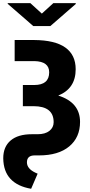

<svg xmlns="http://www.w3.org/2000/svg" viewBox="-34 -961 565 1200"><path d="M273.4 -509.3Q273.4 -576.7 181.6 -579.1H57.6V-710.9H178.7Q310.1 -710 374.5 -663.8Q439 -617.7 439 -528.3Q439 -407.7 330.1 -363.8Q466.3 -320.8 466.3 -199.2Q466.3 -102.1 398.7 -45.9Q331.1 10.3 209.5 10.3H182.6Q134.3 10.3 134.3 53.7Q134.3 92.8 186 117.7L201.2 124.5L160.6 218.8Q76.2 204.6 31.7 157.2Q-12.7 109.9 -13.7 28.3Q-13.7 -43.9 32.5 -83Q78.6 -122.1 164.6 -122.1H200.7Q248.5 -122.1 274.9 -143.1Q301.3 -164.1 301.3 -197.3Q301.3 -297.4 175.3 -297.4H108.9V-429.7H179.7Q273.4 -429.7 273.4 -509.3ZM227.5 -876 299.3 -941.4H439.5V-936L280.3 -797.9H174.3L14.2 -937V-941.4H155.8Z"/></svg>

Font: Roboto
Style: Regular
Weight: 900
Designer: Google
Version: Version 2.001171; 2014